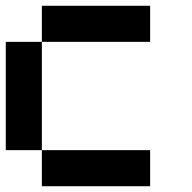

<svg xmlns="http://www.w3.org/2000/svg" viewBox="-20 -645 665 665"><path d="M0 -125V-500H125V-125ZM500 -125V0H125V-125ZM500 -625V-500H125V-625Z"/></svg>

Font: Galmuri7 Regular
Style: Regular
Weight: 400
Designer: Lee Minseo (quiple)
Version: Version 2.399;hotconv 1.1.1;makeotfexe 2.6.0 DEVELOPMENT